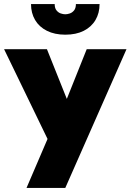

<svg xmlns="http://www.w3.org/2000/svg" viewBox="-35 -701 640 941"><path d="M585 -460H390L240 -85H345L195 -460H-15L198 -20L95 220H285ZM117 -681Q117 -637 137 -603Q157 -569 195 -550Q233 -531 285 -531Q338 -531 375.5 -550Q413 -569 433 -603Q453 -637 453 -681H337Q337 -661 328 -650Q319 -639 307 -635Q295 -631 285 -631Q275 -631 263 -635Q251 -639 242 -650Q233 -661 233 -681Z"/></svg>

Font: Jost Black
Style: Regular
Weight: 900
Version: Version 3.710